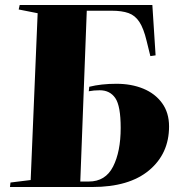

<svg xmlns="http://www.w3.org/2000/svg" viewBox="-20 -750 720 770"><path d="M22 -18 103 -28 131 -697 55 -712 59 -730H591L604 -528L583 -525L568 -586Q556 -636 539 -662Q522 -688 495.5 -697.5Q469 -707 428 -707H328L302 -22H336Q403 -22 433.5 -82Q464 -142 464 -237Q464 -325 442.5 -356.5Q421 -388 380 -388Q356 -388 336 -384L338 -402Q386 -414 447 -414Q507 -414 554.5 -394.5Q602 -375 630 -336.5Q658 -298 658 -243Q658 -134 578 -67Q498 0 350 0H20Z"/></svg>

Font: Literata 72pt ExtraBold
Style: Italic
Weight: 800
Italic angle: -2°
Designer: Latin by Veronika Burian and Jose Scaglione. Greek by Irene Vlachou. Cyrillic by Vera Evstafieva
Foundry: TypeTogether
Version: Version 3.002